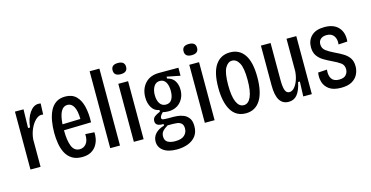

<svg xmlns="http://www.w3.org/2000/svg" viewBox="-84 -1116 3260 1688"><g transform="rotate(-15 1545.5 -271.5)"><path d="M63 0V-527H141L137 -358H155Q164 -440 199 -490Q234 -540 278 -540Q284 -540 289.5 -539.5Q295 -539 300 -538L296 -438Q289 -440 280 -440Q253 -440 226 -414Q199 -388 179.5 -345Q160 -302 155 -251V0Z M531 12Q476 12 440 -11Q404 -34 384 -72.5Q364 -111 356 -159Q348 -207 348 -258Q348 -312 356.5 -362.5Q365 -413 384.5 -453.5Q404 -494 438 -517.5Q472 -541 523 -541Q585 -541 621.5 -505Q658 -469 673 -406.5Q688 -344 685 -263L437 -257Q437 -164 458 -112Q479 -60 529 -60Q565 -60 588.5 -89Q612 -118 609 -176L691 -171Q693 -144 687 -112.5Q681 -81 663 -52.5Q645 -24 613 -6Q581 12 531 12ZM523 -465Q448 -465 438 -311L602 -316Q601 -390 580.5 -427.5Q560 -465 523 -465Z M789 0V-700H878V0Z M1004 0V-528H1093V0ZM1047 -604Q986 -604 986 -655Q986 -706 1047 -706Q1109 -706 1109 -655Q1109 -604 1047 -604Z M1354 163Q1275 163 1232 131.5Q1189 100 1189 48Q1189 6 1217.5 -24.5Q1246 -55 1297 -69V-84Q1262 -82 1243 -93Q1224 -104 1224 -128Q1224 -155 1243.5 -169.5Q1263 -184 1294 -197V-212Q1250 -218 1226 -257.5Q1202 -297 1202 -351Q1202 -428 1247.5 -478Q1293 -528 1375 -528H1551V-455L1430 -479V-462Q1478 -450 1498.5 -416Q1519 -382 1519 -337Q1519 -269 1477.5 -224.5Q1436 -180 1367 -180Q1357 -180 1343 -181.5Q1329 -183 1317 -186Q1299 -168 1294 -157.5Q1289 -147 1289 -141Q1289 -127 1305 -124.5Q1321 -122 1352 -122H1401Q1412 -122 1436.5 -119.5Q1461 -117 1488.5 -106Q1516 -95 1535 -69Q1554 -43 1554 4Q1554 59 1527 94Q1500 129 1454.5 146Q1409 163 1354 163ZM1363 -243Q1399 -243 1416.5 -272Q1434 -301 1434 -349Q1434 -398 1416 -428Q1398 -458 1363 -458Q1326 -458 1307 -426.5Q1288 -395 1288 -349Q1288 -302 1307 -272.5Q1326 -243 1363 -243ZM1358 89Q1416 89 1442.5 64Q1469 39 1469 3Q1469 -30 1452.5 -44Q1436 -58 1414.5 -60.5Q1393 -63 1378 -63H1328Q1296 -44 1280 -25.5Q1264 -7 1264 21Q1264 59 1290 74Q1316 89 1358 89Z M1650 0V-528H1739V0ZM1693 -604Q1632 -604 1632 -655Q1632 -706 1693 -706Q1755 -706 1755 -655Q1755 -604 1693 -604Z M2022 13Q1933 13 1888.5 -61Q1844 -135 1844 -267Q1844 -406 1891 -473.5Q1938 -541 2023 -541Q2108 -541 2154 -473.5Q2200 -406 2200 -268Q2200 -131 2154 -59Q2108 13 2022 13ZM2022 -61Q2064 -61 2087.5 -112.5Q2111 -164 2111 -267Q2111 -376 2086 -421Q2061 -466 2022 -466Q1984 -466 1959 -421.5Q1934 -377 1934 -266Q1934 -164 1957 -112.5Q1980 -61 2022 -61Z M2412 13Q2357 13 2329.5 -31Q2302 -75 2302 -167V-528H2390V-191Q2390 -126 2401.5 -97Q2413 -68 2439 -68Q2464 -68 2484.5 -91Q2505 -114 2518.5 -151.5Q2532 -189 2535 -232V-528H2624V0H2546L2551 -134H2535Q2519 -59 2489.5 -23Q2460 13 2412 13Z M2889 13Q2819 13 2781 -14.5Q2743 -42 2731 -84Q2719 -126 2727 -169L2808 -174Q2802 -121 2822 -91Q2842 -61 2890 -61Q2934 -61 2953 -83Q2972 -105 2972 -134Q2972 -172 2944.5 -192Q2917 -212 2868 -235Q2832 -252 2798.5 -272Q2765 -292 2744 -322.5Q2723 -353 2723 -400Q2723 -462 2763.5 -501.5Q2804 -541 2883 -541Q2968 -541 3010.5 -493Q3053 -445 3045 -366L2964 -361Q2970 -407 2949 -437.5Q2928 -468 2883 -468Q2849 -468 2829 -451Q2809 -434 2809 -403Q2809 -366 2837.5 -344.5Q2866 -323 2912 -301Q2953 -282 2986.5 -261.5Q3020 -241 3039.5 -212Q3059 -183 3059 -137Q3059 -99 3042 -64.5Q3025 -30 2988 -8.5Q2951 13 2889 13Z"/></g></svg>

Font: Bricolage Grotesque 12pt Condensed
Style: Regular
Weight: 400
Width: 3
Designer: Mathieu Triay
Foundry: Atelier Triay
Version: Version 1.001; ttfautohint (v1.8.4.7-5d5b);gftools[0.9.33.de